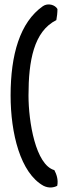

<svg xmlns="http://www.w3.org/2000/svg" viewBox="-20 -718 311 869"><path d="M28 -286C28 -115 72 65 177 123C201 135 224 131 239 123C245 95 235 69 226 52C141 28 109 -167 109 -286C109 -443 133 -576 235 -627C238 -643 240 -660 240 -677C230 -696 197 -706 174 -690C70 -617 28 -470 28 -286Z"/></svg>

Font: Snowfall
Style: Regular
Weight: 400
Designer: Jasper
Foundry: Cannot Into Space Fonts
Version: Version 0.9